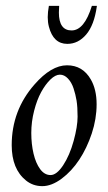

<svg xmlns="http://www.w3.org/2000/svg" viewBox="-20 -624 370 656"><path d="M147 -533Q143.1 -548.1 143.1 -565.3Q143.1 -582.5 147 -604H182.1Q181.2 -589.1 181.2 -581.1Q181.2 -520 224.6 -520Q268.1 -520 293.9 -604H311Q311 -603.8 310.8 -602.1Q301.8 -538.1 274.5 -506.1Q247.3 -474.1 210 -474.1Q162.1 -474.1 147 -533ZM20 -127.9Q20 -246.8 97.7 -335.2Q155 -400.9 209 -400.9Q262.5 -400.9 290.3 -352.5Q310.1 -318.1 310.1 -267.9Q310.1 -217.8 293.5 -167.8Q276.9 -117.9 250.9 -78.5Q224.9 -39.1 190.6 -13.5Q156.2 12 124.5 12Q92.8 12 68.8 -7.3Q20 -46.6 20 -127.9ZM120.7 -309.4Q106.2 -283 96.6 -245.5Q86.9 -208 86.9 -169.8Q86.9 -131.6 94.6 -99Q102.3 -66.4 117.2 -46.1Q132.1 -25.9 152.8 -25.9Q173.6 -25.9 195.8 -59.4Q218 -93 231.6 -142.5Q245.1 -191.9 245.1 -225.2Q245.1 -258.5 241.6 -280.3Q238 -302 231.2 -322.4Q224.4 -342.8 212 -355.8Q199.7 -368.9 184.6 -368.9Q169.4 -368.9 152.3 -352.4Q135.3 -335.9 120.7 -309.4Z"/></svg>

Font: Linden Hill
Style: Italic
Weight: 400
Italic angle: -5.60001°
Version: Version 1.201